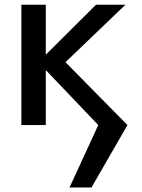

<svg xmlns="http://www.w3.org/2000/svg" viewBox="-20 -540 611 829"><path d="M72.3 0V-519.5H177.7V-305.7H179.7L394.5 -519.5H521.5L262.7 -271.5L530.3 0L375 269.5H280.3L404.3 0L179.7 -235.4H177.7V0Z"/></svg>

Font: GenEi M Gothic v2 Medium
Style: Regular
Weight: 500
Version: Version 2.0